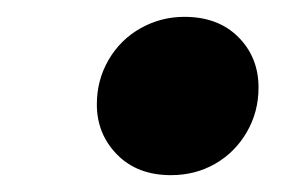

<svg xmlns="http://www.w3.org/2000/svg" viewBox="-20 -450 361 228"><path d="M183 -242Q143 -242 119 -266.5Q95 -291 95 -326Q95 -355 109 -379Q123 -403 147 -416.5Q171 -430 199 -430Q239 -430 263 -406Q287 -382 287 -346Q287 -317 273 -293Q259 -269 235.5 -255.5Q212 -242 183 -242Z"/></svg>

Font: Source Serif 4 ExtraBold
Style: Italic
Weight: 800
Italic angle: -12°
Designer: Frank Grießhammer
Foundry: Adobe Systems Incorporated
Version: Version 4.004;hotconv 1.0.116;makeotfexe 2.5.65601